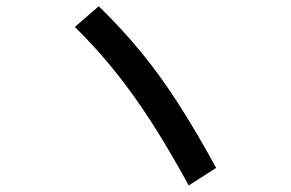

<svg xmlns="http://www.w3.org/2000/svg" viewBox="-20 -693 920 607"><path d="M576.7 -106.7Q516.7 -216.7 460 -305Q403.3 -393.3 343.9 -467.2Q284.4 -541.1 216.7 -607.8L292.2 -673.3Q363.3 -604.4 425 -529.4Q486.7 -454.4 544.4 -364.4Q602.2 -274.4 663.3 -162.2Z"/></svg>

Font: Paperlogy 5 Medium
Style: Regular
Weight: 500
Designer: redesigned by Lee Juim, glyphs from Gmarket Sans & Montserrat
Foundry: PT&
Version: Version 1.001